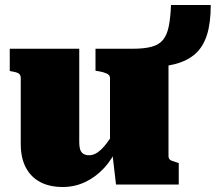

<svg xmlns="http://www.w3.org/2000/svg" viewBox="-20 -738 863 768"><path d="M297 -543V-168Q297 -152 300.5 -140.5Q304 -129 313 -123Q322 -117 336 -117Q354 -117 370.5 -128.5Q387 -140 404 -161.5Q421 -183 439 -213L450 -151Q430 -102 396 -65.5Q362 -29 320 -9.5Q278 10 231 10Q178 10 140.5 -10Q103 -30 83 -68.5Q63 -107 63 -162V-426Q63 -438 55.5 -443.5Q48 -449 29 -452L19 -454V-543ZM510 -543Q557 -543 586.5 -551Q616 -559 632 -578.5Q648 -598 655 -632.5Q662 -667 664 -718H823Q823 -647 808 -599Q793 -551 761 -522.5Q729 -494 677.5 -481Q626 -468 553 -468L654 -513V-114Q654 -106 657.5 -101.5Q661 -97 668.5 -94.5Q676 -92 688 -88L695 -86V0H444L429 -129L420 -134V-426Q420 -438 406.5 -444Q393 -450 375 -453L362 -455V-543Z"/></svg>

Font: Roboto Serif Black
Style: Regular
Weight: 900
Designer: Greg Gazdowicz
Foundry: Commercial Type
Version: Version 1.008